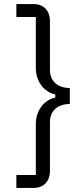

<svg xmlns="http://www.w3.org/2000/svg" viewBox="-20 -780 383 938"><path d="M60 -760V-697H155V-447C155 -384 194 -330 250 -319V-303C194 -292 155 -238 155 -175V75H60V138H144C197 138 224 102 224 56V-184C224 -241 265 -272 321 -272V-350C265 -350 224 -381 224 -438V-678C224 -724 197 -760 144 -760Z"/></svg>

Font: IBM Plex Thai Looped
Style: Regular
Weight: 400
Designer: Mike Abbink, Paul van der Laan, Pieter van Rosmalen, Ben Mitchell, Mark Frömberg
Foundry: Bold Monday
Version: Version 1.0